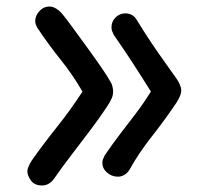

<svg xmlns="http://www.w3.org/2000/svg" viewBox="-20 -587 613 589"><path d="M109 -18Q86 -18 75 -33Q64 -48 64 -62Q64 -68 68 -77Q72 -86 77 -94Q112 -144 154 -196.5Q196 -249 233 -306Q203 -358 166 -404Q129 -450 95 -501Q92 -506 90 -511.5Q88 -517 88 -522Q88 -539 101 -553Q114 -567 131 -567Q142 -567 152.5 -560.5Q163 -554 172 -543Q182 -531 202.5 -503Q223 -475 247 -442Q271 -409 291 -380Q311 -351 319 -336Q323 -330 325 -321.5Q327 -313 327 -307Q327 -296 323 -286Q319 -276 307 -258Q286 -226 256.5 -187Q227 -148 197.5 -109.5Q168 -71 146 -39Q139 -29 129.5 -23.5Q120 -18 109 -18ZM342 -45Q323 -45 308.5 -57.5Q294 -70 294 -88Q294 -93 296 -98.5Q298 -104 301 -110Q327 -148 350 -178Q373 -208 396 -238Q419 -268 443 -306Q413 -354 387 -394Q361 -434 329 -480Q326 -486 324 -491.5Q322 -497 322 -503Q322 -521 334.5 -533.5Q347 -546 365 -546Q375 -546 384.5 -541Q394 -536 400 -525Q426 -483 445.5 -454Q465 -425 483 -400Q501 -375 522 -345Q529 -335 532.5 -325.5Q536 -316 536 -311Q536 -301 532 -292Q528 -283 522 -273Q485 -218 445.5 -168Q406 -118 377 -66Q371 -56 361.5 -50.5Q352 -45 342 -45Z"/></svg>

Font: Playpen Sans Thai
Style: Regular
Weight: 400
Designer: Sirin Gunkloy, Laura Meseguer, Veronika Burian, José Scaglione
Foundry: TypeTogether
Version: Version 2.000